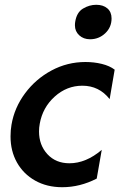

<svg xmlns="http://www.w3.org/2000/svg" viewBox="-20 -771 499 802"><path d="M337 -512Q261 -512 195 -476.5Q129 -441 84.5 -381Q40 -321 28 -250Q24 -227 24 -201Q24 -140 51 -92Q78 -44 127 -16.5Q176 11 240 11Q314 11 384 -25L405 -145Q339 -89 270 -89Q213 -89 178 -127Q143 -165 143 -222Q143 -238 146 -254Q158 -322 208.5 -367.5Q259 -413 324 -413Q394 -413 438 -357L459 -480Q438 -496 405.5 -504Q373 -512 337 -512ZM294 -679Q293 -674 293 -665Q293 -640 311 -623.5Q329 -607 356 -607Q393 -607 419.5 -632Q446 -657 446 -694Q446 -721 428.5 -736Q411 -751 382 -751Q353 -751 326.5 -735Q300 -719 294 -679Z"/></svg>

Font: Geom Medium
Style: Italic
Weight: 500
Italic angle: -10°
Version: Version 1.102